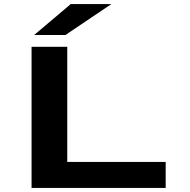

<svg xmlns="http://www.w3.org/2000/svg" viewBox="-20 -932 940 952"><path d="M136.5 0V-700H313.5V-129H801.5V0ZM304.5 -758.5H149.5L331 -912H532.5Z"/></svg>

Font: Trispace Expanded
Style: Bold
Weight: 700
Width: 7
Designer: Tyler Finck
Foundry: Etcetera Type Company
Version: Version 1.210; ttfautohint (v1.8.3)